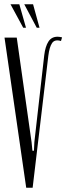

<svg xmlns="http://www.w3.org/2000/svg" viewBox="-20 -874 309 894"><path d="M127 -212 131 -172H138L140 -212L186 -617Q191 -658 205.5 -680.5Q220 -703 248 -703Q257 -703 269 -700L264 -683Q235 -692 222.5 -673.5Q210 -655 205 -614L132 0H102L1 -699H58ZM88 -745 29 -854H70L101 -745ZM151 -745 93 -854H134L164 -745Z"/></svg>

Font: Moniqa Cond Heading
Style: Regular
Weight: 400
Width: 3
Designer: Rajesh Rajput
Foundry: Rajesh Rajput
Version: Version 1.000